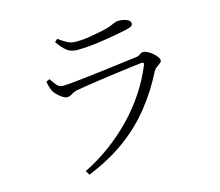

<svg xmlns="http://www.w3.org/2000/svg" viewBox="-108 -878 1217 1061"><g transform="rotate(-15 500.0 -347.0)"><path d="M181 -515 201 -524Q216 -501 229.5 -485Q243 -469 264 -469Q281 -469 323 -473Q365 -477 419 -483.5Q473 -490 527.5 -496.5Q582 -503 626 -509Q670 -515 690 -517Q710 -519 719 -527Q728 -535 740 -535Q750 -535 764.5 -527.5Q779 -520 792 -509Q805 -498 813.5 -486Q822 -474 822 -466Q822 -458 812.5 -450.5Q803 -443 792 -435.5Q781 -428 775 -417Q725 -317 657 -231Q589 -145 496.5 -76.5Q404 -8 278 43L263 19Q345 -22 415 -74Q485 -126 543.5 -187Q602 -248 648 -317.5Q694 -387 725 -463Q729 -472 726 -476Q723 -480 713 -479Q687 -476 647.5 -471Q608 -466 562.5 -460Q517 -454 473 -447.5Q429 -441 392.5 -435.5Q356 -430 335 -426Q312 -421 298.5 -411.5Q285 -402 269 -402Q259 -402 244 -412Q229 -422 215.5 -435.5Q202 -449 196 -461Q191 -473 187 -486.5Q183 -500 181 -515ZM675 -677Q648 -671 613.5 -665Q579 -659 541 -653Q503 -647 464.5 -643.5Q426 -640 392 -640Q356 -640 332.5 -658.5Q309 -677 284 -714L300 -728Q329 -707 349.5 -696.5Q370 -686 394 -686Q439 -686 476.5 -692.5Q514 -699 553 -707Q584 -714 601 -720.5Q618 -727 628 -732Q638 -737 650 -737Q678 -737 699 -728.5Q720 -720 720 -704Q720 -694 709.5 -688Q699 -682 675 -677Z"/></g></svg>

Font: Early Summer Mincho Light
Style: Regular
Weight: 300
Designer: GuiWonder
Version: Version 1.002